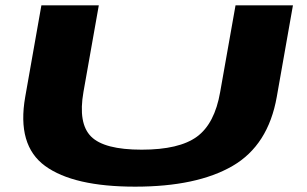

<svg xmlns="http://www.w3.org/2000/svg" viewBox="-20 -695 1151 719"><path d="M486 4Q255.5 4 149 -73.5Q42.5 -151 74.5 -332.5L135 -675H350L292.5 -350.5Q272 -233 321 -183.8Q370 -134.5 510.5 -134.5Q651 -134.5 717.5 -183.2Q784 -232 804.5 -350.5L862 -675H1077L1016.5 -332.5Q984.5 -151 850.8 -73.5Q717 4 486 4Z"/></svg>

Font: Anybody UltraExpanded Regular
Style: Bold Italic
Weight: 700
Width: 9
Italic angle: -10°
Designer: Tyler Finck
Foundry: Etcetera Type Company
Version: Version 1.010; ttfautohint (v1.8.3) -l 8 -r 50 -G 200 -x 14 